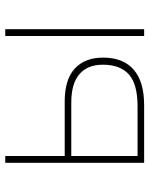

<svg xmlns="http://www.w3.org/2000/svg" viewBox="61 -629 568 730"><g transform="rotate(-90 345.0 -264.0)"><path d="M91 -528H117V-302H324Q408 -302 449.5 -263.5Q491 -225 491 -156Q491 -80 445.5 -40Q400 0 310 0H91ZM573 -528H599V0H573ZM306 -25Q390 -25 427 -58Q464 -91 464 -157Q464 -215 428 -246Q392 -277 320 -277H117V-25Z"/></g></svg>

Font: Noto Sans UI Thin
Style: Regular
Weight: 250
Designer: Monotype Design Team
Foundry: Monotype Imaging Inc.
Version: Version 1.001